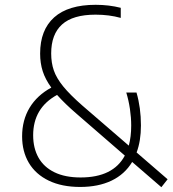

<svg xmlns="http://www.w3.org/2000/svg" viewBox="-20 -769 718 799"><path d="M651.5 10 530 -95Q499 -43.5 444 -17.2Q389 9 313.5 9Q237.5 9 183 -17.2Q128.5 -43.5 100.2 -91Q72 -138.5 72 -201.5Q72 -269 103.2 -320.8Q134.5 -372.5 193.5 -404.5Q168.5 -439 157.8 -472.5Q147 -506 147 -546Q147 -644.5 205.5 -696.8Q264 -749 378 -749Q433.5 -749 482.5 -736.5V-694.5Q434.5 -708 377.5 -708Q283.5 -708 238.2 -667.2Q193 -626.5 193 -546.5Q193 -507.5 204 -475.8Q215 -444 243 -409.5Q271 -375 323 -329.5L516 -163Q526 -200 526 -246.5Q526 -279.5 520.8 -315.2Q515.5 -351 505.5 -384H548Q566.5 -320.5 566.5 -247Q566.5 -182.5 548.5 -134.5L677.5 -23ZM499.5 -121.5 297 -297Q250.5 -337 217.5 -374Q118 -319.5 118 -206Q118 -152.5 140.2 -113Q162.5 -73.5 206.8 -52Q251 -30.5 315.5 -30.5Q451 -30.5 499.5 -121.5Z"/></svg>

Font: Encode Sans Semi Condensed ExLight
Style: Regular
Weight: 275
Width: 4
Designer: Multiple Designers
Foundry: Impallari Type
Version: Version 2.000